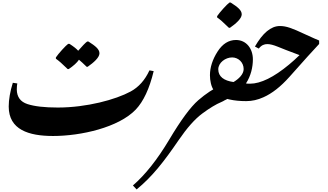

<svg xmlns="http://www.w3.org/2000/svg" viewBox="-20 -1034 2558 1498"><path d="M508 -495H516C553 -520 581 -545 596 -568C612 -555 628 -540 656 -513H664C710 -545 756 -585 756 -618C756 -650 725 -675 670 -710H660C648 -702 618 -671 590 -638C577 -653 556 -670 522 -692H512C495 -681 434 -614 416 -586V-576C445 -555 459 -542 508 -495Z M394 27C611 27 905 -39 1039 -179C1099 -242 1146 -342 1179 -479L1146 -485C1111 -409 1062 -354 999 -320C883 -257 656 -195 431 -195C328 -195 249 -204 194 -222C139 -240 112 -278 111 -335C111 -361 113 -371 115 -383L80 -388C59 -321 48 -256 48 -203C48 -22 204 27 394 27Z M1046 444C1169 343 1259 227 1374 59C1439 -36 1500 -105 1558 -148C1616 -191 1666 -221 1707 -238C1748 -255 1769 -281 1769 -315C1769 -353 1750 -364 1726 -364C1719 -366 1711 -367 1704 -369C1645 -342 1586 -303 1527 -252C1467 -200 1391 -97 1300 56C1208 210 1114 329 1017 413Z M1766 -817H1774C1820 -849 1866 -889 1866 -922C1866 -954 1835 -979 1780 -1014H1770C1753 -1003 1692 -936 1674 -908V-898C1703 -877 1712 -869 1766 -817Z M1664 -233C1691 -233 1732 -249 1754 -262C1759 -261 1764 -259 1770 -258C1810 -249 1854 -245 1901 -245C1950 -245 1971 -289 1971 -333C1971 -365 1958 -381 1931 -381H1915C1910 -381 1904 -382 1899 -383C1938 -442 1953 -512 1953 -571C1953 -652 1904 -722 1821 -722C1764 -722 1716 -692 1677 -631C1638 -570 1618 -508 1618 -447C1618 -407 1627 -359 1648 -330C1629 -309 1622 -292 1622 -272C1622 -253 1636 -233 1664 -233ZM1802 -394C1728 -404 1683 -436 1683 -493C1683 -545 1739 -586 1791 -586C1839 -586 1881 -548 1881 -495C1881 -454 1841 -417 1802 -394Z M1901 -245C1946 -245 1991 -255 2035 -275C2103 -305 2170 -358 2238 -434C2350 -560 2427 -646 2470 -691V-718C2466 -719 2413 -742 2355 -769C2261 -813 2215 -831 2164 -831C2093 -831 2029 -775 1969 -671L1999 -655C2020 -682 2042 -690 2066 -690C2087 -690 2114 -683 2146 -670C2178 -657 2235 -634 2317 -604C2289 -577 2262 -552 2235 -530C2117 -432 2014 -381 1931 -381C1889 -381 1861 -345 1861 -300C1861 -264 1876 -245 1901 -245Z"/></svg>

Font: Noto Nastaliq Urdu
Style: Bold
Weight: 700
Designer: Monotype Design Team (Patrick Giasson: type design, Kamal Mansour: OpenType code, Glenda Bellarosa). Updated by Simon Co
Foundry: Monotype Imaging Inc., Simon Cozens
Version: Version 3.009